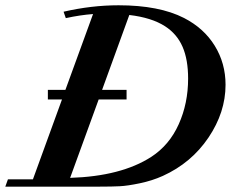

<svg xmlns="http://www.w3.org/2000/svg" viewBox="-54 -696 861 716"><path d="M-34.2 0 -24.4 -27.3H68.8L177.2 -325.2H124.5V-360.8H189.9L293 -643.6Q245.1 -640.1 191.4 -628.4L183.1 -652.3Q287.1 -676.3 388.2 -676.3Q539.6 -676.3 632.3 -628.9Q706.5 -590.8 746.8 -525.4Q787.1 -460 787.1 -379.9Q787.1 -277.3 723.4 -182.9Q659.7 -88.4 553.2 -40Q513.2 -22 467.3 -12.5Q421.4 -2.9 392.6 -1.5Q363.8 0 317.9 0ZM418 -325.2H314L207.5 -32.7Q397.5 -38.6 509.8 -110.8Q577.6 -154.8 612.5 -232.7Q647.5 -310.5 647.5 -402.8Q647.5 -474.1 626.7 -521.7Q606 -569.3 561.5 -598.1Q511.2 -630.4 428.2 -640.1L326.7 -360.8H418Z"/></svg>

Font: Elstob 18pt
Style: Bold Italic
Weight: 700
Italic angle: -20°
Designer: Peter S. Baker
Version: Version 1.015